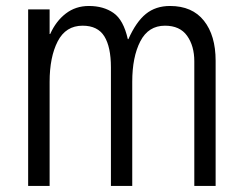

<svg xmlns="http://www.w3.org/2000/svg" viewBox="-20 -613 795 633"><path d="M72.8 -582H143.6V-501H145.5Q164.6 -543.5 197 -568.4Q229.5 -593.3 272.9 -593.3Q321.3 -593.3 354.2 -570.3Q387.2 -547.4 401.4 -483.9H403.3Q428.7 -541 460.9 -567.1Q493.2 -593.3 540.5 -593.3Q613.8 -593.3 652.3 -544.7Q690.9 -496.1 690.9 -412.6V0H620.6V-411.1Q620.6 -461.4 596.9 -494.9Q573.2 -528.3 523.9 -528.3Q469.2 -528.3 442.6 -476.8Q416 -425.3 416 -343.3V0H345.7V-391.1Q345.7 -458 324 -493.2Q302.2 -528.3 252.4 -528.3Q196.8 -528.3 170.2 -476.6Q143.6 -424.8 143.6 -343.3V0H72.8Z"/></svg>

Font: Decalotype Light
Style: Regular
Weight: 300
Designer: Alfredo Marco Pradil
Foundry: Alfredo Marco Pradil
Version: Version 1.0